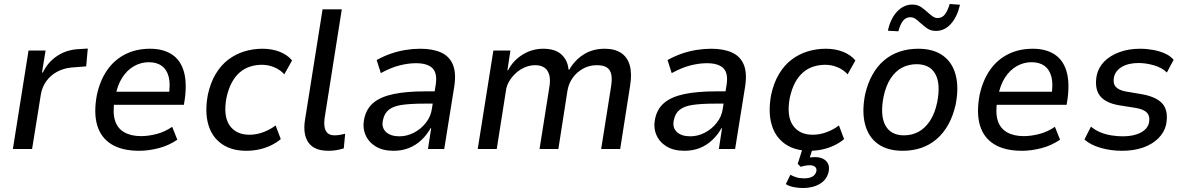

<svg xmlns="http://www.w3.org/2000/svg" viewBox="-20 -752 5978 969"><path d="M45 0 124 -497H210L192 -386H196Q222 -439 269 -470Q316 -501 376 -504L423 -507L415 -417L338 -411Q300 -407 267.5 -389.5Q235 -372 213.5 -342Q192 -312 186 -274L142 0Z M683 9Q596 9 542.5 -24Q489 -57 470.5 -120Q452 -183 469 -273Q485 -347 521.5 -399Q558 -451 613 -478.5Q668 -506 737 -506Q803 -506 846.5 -478Q890 -450 907 -394Q924 -338 913 -254L908 -223H536L547 -289H852L831 -267Q841 -327 831.5 -364Q822 -401 796.5 -419.5Q771 -438 731 -438Q691 -438 656 -418Q621 -398 596.5 -359.5Q572 -321 562 -265L558 -244Q548 -183 560.5 -143.5Q573 -104 607 -84.5Q641 -65 692 -65Q728 -65 769.5 -75.5Q811 -86 849 -112L875 -47Q831 -17 780 -4Q729 9 683 9Z M1223 9Q1148 9 1098.5 -26Q1049 -61 1031 -124.5Q1013 -188 1029 -274Q1042 -334 1068.5 -378.5Q1095 -423 1132 -451Q1169 -479 1213 -492.5Q1257 -506 1305 -506Q1353 -506 1392 -490.5Q1431 -475 1454 -447L1415 -377Q1394 -400 1364 -412.5Q1334 -425 1302 -425Q1271 -425 1242.5 -416Q1214 -407 1190.5 -387Q1167 -367 1150 -335.5Q1133 -304 1123 -259Q1106 -167 1138.5 -119.5Q1171 -72 1239 -72Q1274 -72 1309 -85Q1344 -98 1371 -119L1397 -50Q1376 -32 1348 -18.5Q1320 -5 1288.5 2Q1257 9 1223 9Z M1637 9Q1567 9 1537.5 -31.5Q1508 -72 1519 -145L1608 -705H1705L1618 -154Q1615 -131 1618 -111.5Q1621 -92 1633 -80.5Q1645 -69 1668 -69Q1682 -69 1696.5 -71.5Q1711 -74 1722 -77L1715 -3Q1694 3 1676.5 6Q1659 9 1637 9Z M1966 9Q1912 9 1876 -13Q1840 -35 1824.5 -71.5Q1809 -108 1818 -152Q1829 -204 1865.5 -234Q1902 -264 1967 -277.5Q2032 -291 2127 -291H2189L2180 -229H2121Q2055 -229 2011 -223Q1967 -217 1943.5 -199Q1920 -181 1913 -147Q1904 -109 1927.5 -86.5Q1951 -64 1996 -64Q2033 -64 2068.5 -82Q2104 -100 2129.5 -132.5Q2155 -165 2160 -205L2179 -324Q2188 -383 2162.5 -408Q2137 -433 2079 -433Q2041 -433 1997 -422Q1953 -411 1902 -383L1881 -449Q1917 -469 1953.5 -481.5Q1990 -494 2027.5 -500Q2065 -506 2101 -506Q2163 -506 2205 -487.5Q2247 -469 2265 -427.5Q2283 -386 2273 -318L2222 0H2140L2156 -105H2153Q2135 -72 2107 -45.5Q2079 -19 2044 -5Q2009 9 1966 9Z M2391 0 2470 -497H2556L2541 -398L2544 -397Q2569 -446 2617 -476Q2665 -506 2722 -506Q2782 -506 2813.5 -477Q2845 -448 2849 -402L2853 -400Q2880 -448 2925.5 -477Q2971 -506 3032 -506Q3083 -506 3115 -484.5Q3147 -463 3158.5 -421.5Q3170 -380 3160 -319L3110 0H3014L3063 -309Q3070 -349 3065.5 -374Q3061 -399 3043.5 -411Q3026 -423 2992 -423Q2954 -423 2922.5 -405.5Q2891 -388 2870.5 -359.5Q2850 -331 2844 -295L2798 0H2703L2752 -309Q2759 -349 2752 -374Q2745 -399 2727 -411Q2709 -423 2681 -423Q2654 -423 2628.5 -412Q2603 -401 2583 -382.5Q2563 -364 2550 -342Q2537 -320 2534 -298L2487 0Z M3434 9Q3380 9 3344 -13Q3308 -35 3292.5 -71.5Q3277 -108 3286 -152Q3297 -204 3333.5 -234Q3370 -264 3435 -277.5Q3500 -291 3595 -291H3657L3648 -229H3589Q3523 -229 3479 -223Q3435 -217 3411.5 -199Q3388 -181 3381 -147Q3372 -109 3395.5 -86.5Q3419 -64 3464 -64Q3501 -64 3536.5 -82Q3572 -100 3597.5 -132.5Q3623 -165 3628 -205L3647 -324Q3656 -383 3630.5 -408Q3605 -433 3547 -433Q3509 -433 3465 -422Q3421 -411 3370 -383L3349 -449Q3385 -469 3421.5 -481.5Q3458 -494 3495.5 -500Q3533 -506 3569 -506Q3631 -506 3673 -487.5Q3715 -469 3733 -427.5Q3751 -386 3741 -318L3690 0H3608L3624 -105H3621Q3603 -72 3575 -45.5Q3547 -19 3512 -5Q3477 9 3434 9Z M4066 9Q3991 9 3941.5 -26Q3892 -61 3874 -124.5Q3856 -188 3872 -274Q3885 -334 3911.5 -378.5Q3938 -423 3975 -451Q4012 -479 4056 -492.5Q4100 -506 4148 -506Q4196 -506 4235 -490.5Q4274 -475 4297 -447L4258 -377Q4237 -400 4207 -412.5Q4177 -425 4145 -425Q4114 -425 4085.5 -416Q4057 -407 4033.5 -387Q4010 -367 3993 -335.5Q3976 -304 3966 -259Q3949 -167 3981.5 -119.5Q4014 -72 4082 -72Q4117 -72 4152 -85Q4187 -98 4214 -119L4240 -50Q4219 -32 4191 -18.5Q4163 -5 4131.5 2Q4100 9 4066 9ZM4032 197Q4009 197 3984.5 192Q3960 187 3946 177L3969 130Q3983 138 3999.5 143Q4016 148 4039 148Q4064 148 4079.5 139.5Q4095 131 4100 113Q4103 98 4093.5 90Q4084 82 4066 82Q4057 82 4045 84Q4033 86 4021 90L4006 75L4036 -20H4087L4062 58L4040 49Q4051 45 4065.5 43Q4080 41 4094 41Q4116 41 4133 49Q4150 57 4158.5 73.5Q4167 90 4162 115Q4153 155 4117.5 176Q4082 197 4032 197Z M4536 9Q4459 9 4411 -25.5Q4363 -60 4346 -124Q4329 -188 4346 -275Q4359 -332 4383.5 -375.5Q4408 -419 4442.5 -448Q4477 -477 4520.5 -491.5Q4564 -506 4614 -506Q4690 -506 4738 -472Q4786 -438 4803 -374.5Q4820 -311 4803 -224Q4790 -166 4765.5 -122.5Q4741 -79 4706.5 -49.5Q4672 -20 4629 -5.5Q4586 9 4536 9ZM4542 -69Q4583 -69 4616 -87Q4649 -105 4673.5 -142Q4698 -179 4710 -236Q4728 -329 4700.5 -378.5Q4673 -428 4606 -428Q4567 -428 4533.5 -411Q4500 -394 4475.5 -357Q4451 -320 4439 -263Q4421 -169 4448.5 -119Q4476 -69 4542 -69ZM4514 -594 4461 -597Q4474 -658 4507.5 -693.5Q4541 -729 4584 -729Q4611 -729 4630 -715.5Q4649 -702 4665 -687Q4676 -677 4687.5 -669Q4699 -661 4712 -661Q4735 -661 4749 -679.5Q4763 -698 4773 -732L4825 -728Q4811 -667 4779 -631.5Q4747 -596 4704 -596Q4676 -596 4657.5 -610Q4639 -624 4623 -638Q4612 -649 4600 -657Q4588 -665 4574 -665Q4552 -665 4537.5 -647Q4523 -629 4514 -594Z M5138 9Q5051 9 4997.5 -24Q4944 -57 4925.5 -120Q4907 -183 4924 -273Q4940 -347 4976.5 -399Q5013 -451 5068 -478.5Q5123 -506 5192 -506Q5258 -506 5301.5 -478Q5345 -450 5362 -394Q5379 -338 5368 -254L5363 -223H4991L5002 -289H5307L5286 -267Q5296 -327 5286.5 -364Q5277 -401 5251.5 -419.5Q5226 -438 5186 -438Q5146 -438 5111 -418Q5076 -398 5051.5 -359.5Q5027 -321 5017 -265L5013 -244Q5003 -183 5015.5 -143.5Q5028 -104 5062 -84.5Q5096 -65 5147 -65Q5183 -65 5224.5 -75.5Q5266 -86 5304 -112L5330 -47Q5286 -17 5235 -4Q5184 9 5138 9Z M5643 9Q5585 9 5534 -6Q5483 -21 5453 -48L5486 -113Q5507 -95 5534 -84Q5561 -73 5590.5 -68.5Q5620 -64 5647 -64Q5701 -64 5736.5 -82.5Q5772 -101 5779 -133Q5785 -164 5769.5 -182Q5754 -200 5714 -207L5626 -221Q5558 -233 5530.5 -269.5Q5503 -306 5515 -372Q5524 -412 5553 -441.5Q5582 -471 5628.5 -488.5Q5675 -506 5734 -506Q5767 -506 5800 -500Q5833 -494 5860.5 -481.5Q5888 -469 5903 -450L5869 -386Q5844 -411 5803.5 -422.5Q5763 -434 5726 -434Q5675 -434 5642 -414.5Q5609 -395 5602 -362Q5596 -332 5610.5 -314.5Q5625 -297 5663 -290L5746 -276Q5820 -262 5849 -226Q5878 -190 5865 -122Q5856 -84 5826 -54Q5796 -24 5749.5 -7.5Q5703 9 5643 9Z"/></svg>

Font: Nunito Sans 7pt SemiCondensed Medium
Style: Italic
Weight: 500
Width: 4
Italic angle: -9°
Designer: Vernon Adams
Foundry: Vernon Adams
Version: Version 3.101;gftools[0.9.27]